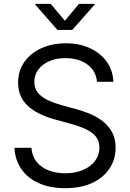

<svg xmlns="http://www.w3.org/2000/svg" viewBox="-20 -962 673 994"><path d="M317.4 12.2Q238.8 12.2 180.9 -13.7Q123 -39.6 90.6 -86.7Q58.1 -133.8 54.7 -196.8H142.6Q146 -153.3 169.7 -124Q193.4 -94.7 231.9 -79.8Q270.5 -64.9 317.4 -64.9Q368.7 -64.9 408.4 -81.5Q448.2 -98.1 471.4 -128.2Q494.6 -158.2 494.6 -197.8Q494.6 -232.4 476.1 -255.1Q457.5 -277.8 424.6 -293.2Q391.6 -308.6 348.6 -320.3L262.2 -344.2Q170.4 -369.6 122.1 -415.8Q73.7 -461.9 73.7 -534.2Q73.7 -595.2 106 -641.1Q138.2 -687 194.3 -712.4Q250.5 -737.8 320.8 -737.8Q392.6 -737.8 447.3 -711.9Q502 -686 533.4 -641.1Q564.9 -596.2 566.9 -538.6H482.4Q476.6 -596.2 431.6 -628.7Q386.7 -661.1 318.4 -661.1Q270.5 -661.1 234.4 -645Q198.2 -628.9 178 -601.3Q157.7 -573.7 157.7 -538.1Q157.7 -502 179.2 -478.5Q200.7 -455.1 233.2 -440.9Q265.6 -426.8 298.8 -417.5L374 -397Q409.2 -387.7 445.3 -372.8Q481.4 -357.9 511.5 -334.7Q541.5 -311.5 560.1 -278.1Q578.6 -244.6 578.6 -197.3Q578.6 -137.7 547.4 -90.1Q516.1 -42.5 457.8 -15.1Q399.4 12.2 317.4 12.2ZM242.7 -941.9 315.9 -854.5 388.7 -941.9H470.2V-938.5L354 -807.1H277.3L162.1 -938.5V-941.9Z"/></svg>

Font: V-Inter
Style: Regular-375
Weight: 375
Designer: Rasmus Andersson
Foundry: rsms
Version: Version 4.000;git-4146feb